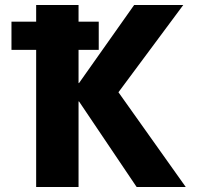

<svg xmlns="http://www.w3.org/2000/svg" viewBox="-20 -750 791 770"><path d="M26 -550V-663H125V-730H295V-663H376V-550H295V-417H297L518 -730H715L455 -380L725 0H528L297 -343H295V0H125V-550Z"/></svg>

Font: Mplus 1p ExtraBold
Style: Regular
Weight: 800
Version: Version 1.061